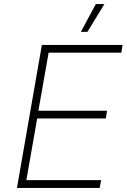

<svg xmlns="http://www.w3.org/2000/svg" viewBox="-20 -920 620 940"><path d="M63 0H468L475 -38H109L162 -340H498L504 -378H168L218 -662H574L580 -700H185ZM491 -900H449L376 -764H408Z"/></svg>

Font: Fixel Display 20240404 ExLight
Style: Italic
Weight: 200
Italic angle: -10°
Designer: AlfaBravo + MacPaw
Foundry: Kyrylo Tkachov, Marchela Mozhyna, Serhii Makarenko, Maria Weinstein, Zakhar Kryvoshyya
Version: Version 1.211;Glyphs 3.2 (3225)